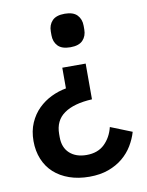

<svg xmlns="http://www.w3.org/2000/svg" viewBox="-82 -591 643 841"><g transform="rotate(-10 239.5 -171.0)"><path d="M248 190Q199 190 159 176Q119 162 91 136.5Q63 111 48 74.5Q33 38 33 -6Q33 -51 48.5 -86.5Q64 -122 89.5 -147Q115 -172 147 -187.5Q179 -203 213 -209V-301H317V-142Q236 -138 192.5 -107.5Q149 -77 149 -17V-3Q149 43 177 68.5Q205 94 252 94Q302 94 332 65Q362 36 373 -9L468 29Q459 60 441.5 89Q424 118 397 140.5Q370 163 333 176.5Q296 190 248 190ZM264 -383Q226 -383 208.5 -401.5Q191 -420 191 -449V-466Q191 -495 208.5 -513.5Q226 -532 264 -532Q302 -532 319.5 -513.5Q337 -495 337 -466V-449Q337 -420 319.5 -401.5Q302 -383 264 -383Z"/></g></svg>

Font: IBM Plex Sans Thai Looped Medium
Style: Regular
Weight: 500
Designer: Mike Abbink, Paul van der Laan, Pieter van Rosmalen, Ben Mitchell, Mark Frömberg
Foundry: Bold Monday
Version: Version 1.1